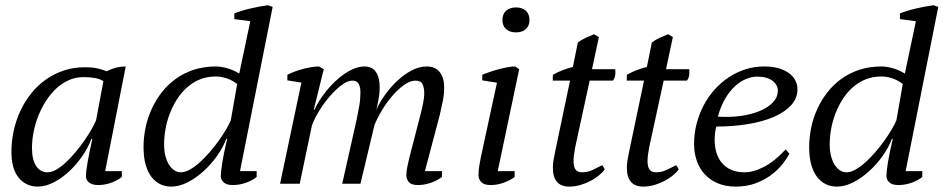

<svg xmlns="http://www.w3.org/2000/svg" viewBox="-20 -690 3543 721"><path d="M158.2 -43Q173.8 -43 191.7 -53.2Q209.5 -63.5 227.5 -80.3Q245.6 -97.2 263.2 -118.2Q280.8 -139.2 295.9 -160.9Q311 -182.6 322.8 -202.9Q334.5 -223.1 340.8 -238.3L368.2 -385.3Q355.5 -393.6 336.9 -397Q318.4 -400.4 293 -400.4Q264.2 -400.4 238.8 -389.2Q213.4 -377.9 192.1 -358.4Q170.9 -338.9 153.8 -312.7Q136.7 -286.6 124.8 -257.1Q112.8 -227.5 106.4 -195.8Q100.1 -164.1 100.1 -133.8Q100.1 -89.8 116 -66.4Q131.8 -43 158.2 -43ZM323.2 -168.5Q312 -137.7 290.5 -106Q269 -74.2 241.7 -48.3Q214.4 -22.5 183.1 -5.9Q151.9 10.7 122.1 10.7Q77.6 10.7 50.3 -22.5Q22.9 -55.7 22.9 -119.6Q22.9 -159.7 31.5 -199Q40 -238.3 56.4 -273.4Q72.8 -308.6 96.7 -338.6Q120.6 -368.7 151.4 -390.6Q182.1 -412.6 219 -425Q255.9 -437.5 298.8 -437.5Q324.7 -437.5 343.3 -433.8Q361.8 -430.2 380.4 -422.4Q415.5 -440.4 452.1 -440.4L375 -47.4H437.5V-25.4Q420.4 -11.7 396.5 -3.4Q372.6 4.9 349.1 4.9Q336.4 4.9 327.6 2Q318.8 -1 313.2 -5.6Q307.6 -10.3 305.2 -16.4Q302.7 -22.5 302.7 -28.3Q302.7 -61 326.7 -168.5Z M659.2 -43Q674.8 -43 693.1 -53.2Q711.4 -63.5 730.2 -80.3Q749 -97.2 767.1 -118.2Q785.2 -139.2 800.8 -160.9Q816.4 -182.6 828.4 -202.9Q840.3 -223.1 846.7 -238.3L870.6 -374.5Q852.5 -388.7 831.3 -395.8Q810.1 -402.8 790.5 -402.8Q757.3 -402.8 730.2 -391.6Q703.1 -380.4 681.4 -360.8Q659.7 -341.3 643.8 -315.9Q627.9 -290.5 617.2 -262.2Q606.4 -233.9 601.3 -204.3Q596.2 -174.8 596.2 -147.9Q596.2 -124 601.1 -104.7Q606 -85.4 614.5 -71.8Q623 -58.1 634.5 -50.5Q646 -43 659.2 -43ZM829.6 -168.5Q818.4 -137.7 795.9 -105.7Q773.4 -73.7 745.1 -47.9Q716.8 -22 685.1 -5.6Q653.3 10.7 623 10.7Q601.1 10.7 582.3 2Q563.5 -6.8 549.3 -24.9Q535.2 -43 527.1 -71Q519 -99.1 519 -137.7Q519 -173.8 526.6 -210.4Q534.2 -247.1 549.6 -280.8Q564.9 -314.5 587.6 -343.5Q610.4 -372.6 640.6 -394.3Q670.9 -416 708.3 -428.2Q745.6 -440.4 790.5 -440.4Q801.8 -440.4 814 -438.2Q826.2 -436 837.9 -432.4Q849.6 -428.7 859.9 -423.8Q870.1 -418.9 878.4 -413.6L919.9 -610.4L859.9 -618.2V-639.6Q872.1 -644.5 887.9 -649.4Q903.8 -654.3 920.7 -658.2Q937.5 -662.1 954.3 -665.3Q971.2 -668.5 985.8 -670.4L1003.9 -664.1L881.3 -47.4H943.8V-25.4Q926.8 -11.7 902.6 -3.4Q878.4 4.9 855 4.9Q830.1 4.9 819.6 -5.6Q809.1 -16.1 809.1 -28.3Q809.1 -43.9 814.7 -79.3Q820.3 -114.7 833 -168.5Z M1558.6 -257.8Q1564 -278.8 1568.6 -301.3Q1573.2 -323.7 1573.2 -337.9Q1573.2 -360.8 1566.7 -374Q1560.1 -387.2 1540.5 -387.2Q1520 -387.2 1497.1 -370.8Q1474.1 -354.5 1452.9 -329.6Q1431.6 -304.7 1414.1 -275.4Q1396.5 -246.1 1386.2 -220.2L1333.5 0H1265.1L1319.3 -241.2Q1324.7 -268.1 1329.1 -292.7Q1333.5 -317.4 1333.5 -343.8Q1333.5 -364.3 1326.7 -375.7Q1319.8 -387.2 1302.7 -387.2Q1285.2 -387.2 1263.2 -370.8Q1241.2 -354.5 1219.5 -329.6Q1197.8 -304.7 1179.4 -275.1Q1161.1 -245.6 1151.4 -219.2L1105.5 0H1031.7L1111.8 -379.9L1059.1 -388.2V-409.2Q1073.2 -416.5 1089.1 -422.1Q1105 -427.7 1120.8 -431.9Q1136.7 -436 1151.4 -438.2Q1166 -440.4 1177.7 -440.4L1195.8 -430.2L1158.2 -277.8H1161.1Q1168 -293.9 1179.4 -312.3Q1190.9 -330.6 1205.6 -348.6Q1220.2 -366.7 1237.5 -383.3Q1254.9 -399.9 1273.4 -412.6Q1292 -425.3 1311.3 -432.9Q1330.6 -440.4 1349.1 -440.4Q1359.4 -440.4 1369.6 -437Q1379.9 -433.6 1387.9 -424.6Q1396 -415.5 1400.9 -399.9Q1405.8 -384.3 1405.8 -360.4Q1405.8 -341.8 1402.1 -320.1Q1398.4 -298.3 1393.1 -277.8Q1406.2 -307.1 1427.5 -336.2Q1448.7 -365.2 1473.9 -388.4Q1499 -411.6 1526.9 -426Q1554.7 -440.4 1582 -440.4Q1614.3 -440.4 1631.1 -419.4Q1647.9 -398.4 1647.9 -362.8Q1647.9 -335 1642.8 -310.5Q1637.7 -286.1 1631.3 -257.8L1575.7 -47.4H1639.6V-25.4Q1622.1 -11.7 1597.4 -3.4Q1572.8 4.9 1549.8 4.9Q1524.9 4.9 1515.4 -6.1Q1505.9 -17.1 1505.9 -32.7Q1505.9 -44.4 1509.3 -62.3Q1512.7 -80.1 1518.1 -101.6Z M1791 -388.2V-409.2Q1803.7 -414.6 1820.3 -420.2Q1836.9 -425.8 1853.8 -430.2Q1870.6 -434.6 1886.5 -437.5Q1902.3 -440.4 1914.1 -440.4L1929.7 -430.2L1849.1 -47.4H1912.6V-25.4Q1894 -11.7 1870.1 -3.4Q1846.2 4.9 1822.8 4.9Q1797.9 4.9 1787.4 -6.1Q1776.9 -17.1 1776.9 -31.7Q1776.9 -49.3 1779.5 -65.7Q1782.2 -82 1786.1 -101.6L1846.2 -379.4ZM1866.7 -615.2Q1866.7 -637.2 1880.6 -649.7Q1894.5 -662.1 1918 -662.1Q1940.9 -662.1 1954.6 -649.7Q1968.3 -637.2 1968.3 -615.2Q1968.3 -592.8 1954.6 -580.6Q1940.9 -568.4 1918 -568.4Q1894.5 -568.4 1880.6 -580.6Q1866.7 -592.8 1866.7 -615.2Z M2056.2 -409.2Q2073.2 -418.9 2092.8 -426.5Q2112.3 -434.1 2131.3 -438.5L2149.9 -530.3Q2162.1 -540 2178 -547.4Q2193.8 -554.7 2210.9 -561.5L2229 -550.8L2203.1 -430.2H2290.5Q2291.5 -419.4 2290.3 -408.2Q2289.1 -397 2281.7 -387.2H2194.3L2140.1 -137.7Q2137.2 -121.1 2135.5 -108.9Q2133.8 -96.7 2133.8 -85.9Q2133.8 -63 2141.6 -53Q2149.4 -43 2165 -43Q2186 -43 2203.6 -51Q2221.2 -59.1 2241.7 -69.8L2251 -54.2Q2243.2 -43 2229.2 -31.5Q2215.3 -20 2197.8 -10.7Q2180.2 -1.5 2159.7 4.6Q2139.2 10.7 2117.7 10.7Q2056.2 10.7 2056.2 -60.1Q2056.2 -72.8 2058.3 -87.2Q2060.5 -101.6 2064 -117.2L2120.6 -387.2H2055.7Z M2334 -409.2Q2351.1 -418.9 2370.6 -426.5Q2390.1 -434.1 2409.2 -438.5L2427.7 -530.3Q2439.9 -540 2455.8 -547.4Q2471.7 -554.7 2488.8 -561.5L2506.8 -550.8L2481 -430.2H2568.4Q2569.3 -419.4 2568.1 -408.2Q2566.9 -397 2559.6 -387.2H2472.2L2418 -137.7Q2415 -121.1 2413.3 -108.9Q2411.6 -96.7 2411.6 -85.9Q2411.6 -63 2419.4 -53Q2427.2 -43 2442.9 -43Q2463.9 -43 2481.4 -51Q2499 -59.1 2519.5 -69.8L2528.8 -54.2Q2521 -43 2507.1 -31.5Q2493.2 -20 2475.6 -10.7Q2458 -1.5 2437.5 4.6Q2417 10.7 2395.5 10.7Q2334 10.7 2334 -60.1Q2334 -72.8 2336.2 -87.2Q2338.4 -101.6 2341.8 -117.2L2398.4 -387.2H2333.5Z M2944.3 -112.8Q2933.6 -92.3 2915.5 -70.3Q2897.5 -48.3 2872.3 -30.3Q2847.2 -12.2 2814.7 -0.7Q2782.2 10.7 2743.2 10.7Q2704.1 10.7 2674.8 -2Q2645.5 -14.6 2626 -36.1Q2606.4 -57.6 2596.4 -86.7Q2586.4 -115.7 2586.4 -148.9Q2586.4 -188.5 2595.9 -225.3Q2605.5 -262.2 2622.6 -294.7Q2639.6 -327.1 2663.8 -354Q2688 -380.9 2717.3 -400.1Q2746.6 -419.4 2780 -429.9Q2813.5 -440.4 2849.6 -440.4Q2880.4 -440.4 2903.8 -433.6Q2927.2 -426.8 2943.1 -415Q2959 -403.3 2966.8 -387.7Q2974.6 -372.1 2974.6 -354.5Q2974.6 -320.8 2950.9 -294.9Q2927.2 -269 2886.2 -251.2Q2845.2 -233.4 2789.6 -224.1Q2733.9 -214.8 2669.9 -214.8Q2666 -200.7 2664.8 -187.5Q2663.6 -174.3 2663.6 -165.5Q2663.6 -139.2 2670.4 -116.7Q2677.2 -94.2 2691.2 -77.9Q2705.1 -61.5 2726.3 -52.2Q2747.6 -43 2776.4 -43Q2810.5 -43 2850.8 -64.5Q2891.1 -85.9 2930.2 -128.9ZM2823.2 -402.3Q2804.7 -402.3 2783.7 -394.3Q2762.7 -386.2 2742.4 -368.4Q2722.2 -350.6 2704.6 -321.8Q2687 -293 2675.8 -252Q2719.2 -249 2759.8 -254.4Q2800.3 -259.8 2831.8 -272.7Q2863.3 -285.6 2882.1 -305.2Q2900.9 -324.7 2900.9 -349.6Q2900.9 -360.4 2895.8 -369.9Q2890.6 -379.4 2880.9 -386.7Q2871.1 -394 2856.7 -398.2Q2842.3 -402.3 2823.2 -402.3Z M3158.7 -43Q3174.3 -43 3192.6 -53.2Q3210.9 -63.5 3229.7 -80.3Q3248.5 -97.2 3266.6 -118.2Q3284.7 -139.2 3300.3 -160.9Q3315.9 -182.6 3327.9 -202.9Q3339.8 -223.1 3346.2 -238.3L3370.1 -374.5Q3352.1 -388.7 3330.8 -395.8Q3309.6 -402.8 3290 -402.8Q3256.8 -402.8 3229.7 -391.6Q3202.6 -380.4 3180.9 -360.8Q3159.2 -341.3 3143.3 -315.9Q3127.4 -290.5 3116.7 -262.2Q3106 -233.9 3100.8 -204.3Q3095.7 -174.8 3095.7 -147.9Q3095.7 -124 3100.6 -104.7Q3105.5 -85.4 3114 -71.8Q3122.6 -58.1 3134 -50.5Q3145.5 -43 3158.7 -43ZM3329.1 -168.5Q3317.9 -137.7 3295.4 -105.7Q3272.9 -73.7 3244.6 -47.9Q3216.3 -22 3184.6 -5.6Q3152.8 10.7 3122.6 10.7Q3100.6 10.7 3081.8 2Q3063 -6.8 3048.8 -24.9Q3034.7 -43 3026.6 -71Q3018.6 -99.1 3018.6 -137.7Q3018.6 -173.8 3026.1 -210.4Q3033.7 -247.1 3049.1 -280.8Q3064.5 -314.5 3087.2 -343.5Q3109.9 -372.6 3140.1 -394.3Q3170.4 -416 3207.8 -428.2Q3245.1 -440.4 3290 -440.4Q3301.3 -440.4 3313.5 -438.2Q3325.7 -436 3337.4 -432.4Q3349.1 -428.7 3359.4 -423.8Q3369.6 -418.9 3377.9 -413.6L3419.4 -610.4L3359.4 -618.2V-639.6Q3371.6 -644.5 3387.5 -649.4Q3403.3 -654.3 3420.2 -658.2Q3437 -662.1 3453.9 -665.3Q3470.7 -668.5 3485.4 -670.4L3503.4 -664.1L3380.9 -47.4H3443.4V-25.4Q3426.3 -11.7 3402.1 -3.4Q3377.9 4.9 3354.5 4.9Q3329.6 4.9 3319.1 -5.6Q3308.6 -16.1 3308.6 -28.3Q3308.6 -43.9 3314.2 -79.3Q3319.8 -114.7 3332.5 -168.5Z"/></svg>

Font: PT Astra Serif
Style: Italic
Weight: 400
Italic angle: -16°
Designer: A.Korolkova, I. Chaeva
Foundry: ParaType Ltd
Version: Version 1.001